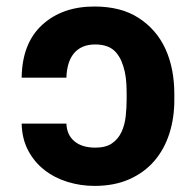

<svg xmlns="http://www.w3.org/2000/svg" viewBox="-20 -573 615 602"><path d="M47.9 -185.4H188.2Q189.6 -149.9 213.4 -130Q237.2 -110.1 279.1 -110.1Q312.1 -110.1 331.5 -123.8Q350.9 -137.4 361 -159.3Q371.1 -181.1 374.1 -208.1Q377.1 -235.1 377.1 -262.1V-277.7Q377.1 -294 376.1 -312Q375 -329.9 371.3 -347.7Q367.5 -365.4 360.6 -381.6Q353.7 -397.7 342.3 -410.2Q321 -433.6 278.4 -433.6Q256 -433.6 239.3 -426.3Q222.7 -419 211.5 -405.4Q200.3 -391.7 194.6 -372.5Q188.9 -353.3 188.2 -329.5H47.9Q49.4 -437.5 112.2 -495Q175.1 -552.6 275.9 -552.6Q359.7 -552.6 414.8 -516.7Q471.2 -480.1 498.9 -419.2Q526.6 -358.3 526.6 -277.7V-262.1Q527 -204.5 511.2 -154.8Q495.4 -105.1 464 -68.5Q432.5 -32 385.5 -11Q338.4 9.9 276.3 9.9Q232.6 9.9 191.8 -2.7Q150.9 -15.3 119.3 -40Q87.7 -64.6 68.4 -101Q49 -137.4 47.9 -185.4Z"/></svg>

Font: Inter P
Style: Bold
Weight: 700
Designer: Rasmus Andersson
Foundry: rsms
Version: Version 3.018;git-588b23468